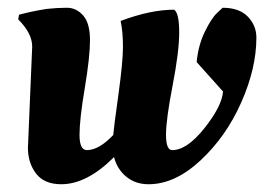

<svg xmlns="http://www.w3.org/2000/svg" viewBox="-20 -463 681 495"><path d="M52 -82C52 -56 59 -33.8 73 -15.5C87 2.8 108.7 12 138 12C182 12 227.3 -11.3 274 -58C279.3 -37.3 289.8 -20.5 305.5 -7.5C321.2 5.5 340.3 12 363 12C408.3 12 453 -8.5 497 -49.5C541 -90.5 576 -140.3 602 -199C628 -257.7 641 -313.3 641 -366C641 -386.7 633.7 -404.7 619 -420C604.3 -435.3 582.7 -443 554 -443L540 -430C530 -420.7 519.3 -404.3 508 -381C496.7 -357.7 489.7 -331.7 487 -303L555 -227C553 -201.7 537 -170.2 507 -132.5C477 -94.8 449.3 -76 424 -76C413.3 -76 408 -89.2 408 -115.5C408 -141.8 413.7 -184.2 425 -242.5C436.3 -300.8 442 -346.5 442 -379.5C442 -412.5 437.7 -432 429 -438C388.3 -438 342.3 -428.3 291 -409C295 -390.3 297 -368 297 -342C297 -316 293 -274.3 285 -217C277 -159.7 272.7 -125.7 272 -115C247.3 -89 224.7 -76 204 -76C191.3 -76 185 -89.2 185 -115.5C185 -141.8 189.5 -181.8 198.5 -235.5C207.5 -289.2 212 -330.5 212 -359.5C212 -388.5 206.2 -409.7 194.5 -423C182.8 -436.3 168.8 -443 152.5 -443C136.2 -443 118.7 -442 100 -440L77 -436C69.7 -434.7 63.2 -433.3 57.5 -432L42.5 -428.5C38.2 -427.5 33.7 -426.3 29 -425L27 -413C51 -389 63 -365.7 63 -343Z"/></svg>

Font: Oleo Script
Style: Regular
Weight: 400
Designer: Soytutype
Foundry: Soytutype
Version: Version 1.002